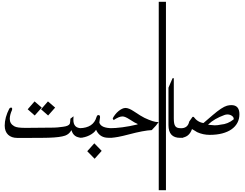

<svg xmlns="http://www.w3.org/2000/svg" viewBox="-20 -1529 2742 2149"><path d="M597.2 -324.7 518.6 -236.3 439.5 -305.7 516.6 -394ZM447.3 -324.7 368.7 -236.3 290 -305.7 366.7 -394ZM902.3 12.7Q848.1 12.7 819.6 -9.3Q791 -31.2 781.2 -69.8H777.8Q753.9 -27.3 709.5 -11.2Q681.6 -1.5 635.5 4.6Q589.4 10.7 522.5 12.7Q488.8 13.7 434.3 14.2Q379.9 14.6 301.3 14.6H171.9Q140.6 14.6 115 5.6Q89.4 -3.4 71 -20.8Q52.7 -38.1 42.7 -63.7Q32.7 -89.4 32.7 -123Q32.7 -213.9 84.5 -314Q94.7 -325.2 103.5 -325.2Q109.4 -325.2 112.8 -321Q116.2 -316.9 116.2 -311Q116.2 -310.1 116 -308.8Q115.7 -307.6 115.7 -306.6L114.7 -298.3Q89.4 -243.2 89.4 -197.8Q89.4 -144.5 139.2 -116.2Q156.7 -106 188.2 -101.8Q219.7 -97.7 268.1 -97.7L583 -100.6Q599.1 -100.6 625 -103Q650.9 -105.5 687.5 -110.4Q746.6 -117.7 760.7 -142.6Q765.6 -151.9 768.1 -200.7Q772.9 -204.1 781.5 -210.7Q790 -217.3 802.7 -227.5Q802.7 -224.1 802.5 -218.8Q802.2 -213.4 802 -207.5Q801.8 -201.7 801.5 -196.3Q801.3 -190.9 801.3 -187.5Q801.3 -141.6 823.5 -117.7Q845.7 -93.8 894.5 -93.8Q898.4 -93.8 902.3 -94.7Z M1237.8 13.7Q1211.4 13.7 1194.3 13.2Q1177.2 12.7 1169.4 11.7Q1090.3 2 1055.2 -76.7Q1044.4 -58.1 1024.2 -41.7Q1003.9 -25.4 979 -13.2Q954.1 -1 926.3 6.1Q898.4 13.2 872.6 13.2V-94.2Q1025.4 -97.7 1060.1 -218.8L1065.9 -232.4Q1070.8 -241.2 1081.5 -241.2Q1099.6 -241.2 1099.6 -219.7V-215.8Q1099.6 -212.9 1099.1 -211.4L1091.8 -157.2Q1109.9 -94.2 1237.8 -94.2ZM1118.2 159.7 1039.1 248 956.5 163.6 1035.6 75.2Z M1755.4 -163.1Q1744.6 -146 1725.6 -123.3Q1706.5 -100.6 1678.7 -72.8Q1633.3 -70.8 1568.8 -58.6Q1504.4 -46.4 1419.4 -23.9Q1281.7 12.7 1221.7 12.7H1206.5V-94.2H1212.4Q1270.5 -94.2 1348.9 -104.2Q1427.2 -114.3 1519.5 -136.2V-142.1Q1495.1 -150.4 1436.5 -189Q1418.5 -200.7 1405.3 -207.8Q1392.1 -214.8 1381.8 -219Q1371.6 -223.1 1363.8 -224.4Q1356 -225.6 1349.1 -225.6Q1312.5 -225.6 1250.5 -184.1Q1250.5 -191.4 1241.2 -203.6Q1252.9 -226.6 1269.8 -247.8Q1286.6 -269 1306.2 -285.2Q1325.7 -301.3 1345.9 -311Q1366.2 -320.8 1384.8 -320.8Q1421.4 -320.8 1478.5 -282.7Q1562 -226.6 1598.1 -209.5Q1698.2 -162.6 1745.1 -162.6H1750.5Q1753.9 -162.6 1755.4 -163.1Z M1837.4 600.1H1756.8V-1508.8H1837.4Z M2030.8 13.7H1996.1Q1865.7 13.7 1865.7 -128.4V-547.4Q1874 -566.9 1885.3 -593.5Q1896.5 -620.1 1911.6 -653.8H1925.3V-203.6Q1925.3 -171.9 1929.2 -150.6Q1933.1 -129.4 1942.1 -116.9Q1951.2 -104.5 1965.8 -99.4Q1980.5 -94.2 2002 -94.2H2030.8Z M2659.7 -250.5Q2659.7 -197.3 2637 -154.5Q2614.3 -111.8 2571.5 -81.8Q2528.8 -51.8 2467 -35.6Q2405.3 -19.5 2327.1 -19.5Q2252.9 -19.5 2186.5 -49.8Q2176.8 -56.2 2162.6 -64.7Q2148.4 -73.2 2128.9 -84.5Q2095.7 13.2 1996.6 13.2V-94.2Q1998 -93.8 2002 -93.8H2006.8Q2022.5 -93.8 2036.9 -97.4Q2051.3 -101.1 2063.5 -109.6Q2075.7 -118.2 2084.5 -132.6Q2093.3 -147 2098.1 -168.9L2134.8 -220.7H2147.9Q2191.4 -161.1 2257.3 -151.9L2360.8 -240.7Q2464.8 -330.1 2520.5 -345.7Q2546.4 -352.5 2569.8 -352.5Q2659.7 -352.5 2659.7 -250.5ZM2597.2 -197.3Q2596.7 -198.7 2595.7 -199.7Q2595.7 -210 2589.6 -218.8Q2583.5 -227.5 2573.5 -234.1Q2563.5 -240.7 2551 -244.4Q2538.6 -248 2525.9 -248Q2508.8 -248 2491.7 -241.7Q2435.5 -221.2 2390.6 -195.3Q2345.7 -169.4 2311.5 -136.2V-132.3L2375.5 -127Q2377.4 -126.5 2381.3 -126.5H2387.7Q2401.9 -126.5 2417.7 -128.4Q2433.6 -130.4 2451.7 -134.3Q2530.8 -140.6 2593.8 -191.9Q2597.2 -195.3 2597.2 -197.3Z"/></svg>

Font: SakalBharati
Style: Regular
Weight: 400
Designer: CDAC GIST
Foundry: CDAC
Version: 13.02